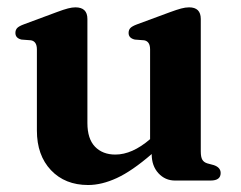

<svg xmlns="http://www.w3.org/2000/svg" viewBox="-20 -504 672 536"><path d="M83 -139.5V-366Q83 -388.5 66.5 -391.5L40 -393.5Q23 -397.5 23 -412Q23 -420.5 28 -425.8Q33 -431 46.5 -436L138 -470Q158 -477.5 169.8 -480.5Q181.5 -483.5 190.5 -483.5Q224 -483.5 224 -451V-160.5Q224 -116.5 245.2 -94.5Q266.5 -72.5 302 -72.5Q349 -72.5 399 -115.5V-366Q399 -388.5 382.5 -391.5L356.5 -393.5Q339 -397.5 339 -412Q339 -420.5 344 -425.8Q349 -431 362.5 -436L454.5 -470Q473.5 -477 485.5 -480.2Q497.5 -483.5 508 -483.5Q540.5 -483.5 540.5 -451V-81.5Q540.5 -65.5 544.8 -58.2Q549 -51 558.5 -48L577 -43Q596 -36.5 596 -21Q596 0 568 0H468.5Q441 0 422.2 -20.5Q403.5 -41 403.5 -73.5V-74Q348.5 -26.5 306.2 -7Q264 12.5 226 12.5Q161.5 12.5 122.2 -29Q83 -70.5 83 -139.5Z"/></svg>

Font: Fraunces 9pt S000 SemiBold
Style: Regular
Weight: 600
Version: Version 1.000; ttfautohint (v1.8.3)